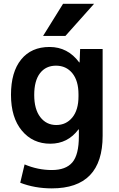

<svg xmlns="http://www.w3.org/2000/svg" viewBox="-20 -783 641 1033"><path d="M406.2 -447.3H408.2L411.1 -519.5H532.2V-52.7Q532.2 230.5 258.8 230.5Q167 230.5 88.9 200.2L112.3 101.6Q183.6 131.8 258.8 131.8Q334 131.8 369.1 90.8Q404.3 49.8 404.3 -49.8V-86.9H402.3Q344.7 -9.8 250.5 -9.8Q156.2 -9.8 97.7 -80.1Q39.1 -150.4 39.1 -272.9Q39.1 -395.5 93.8 -462.9Q148.4 -530.3 246.6 -530.3Q344.7 -530.3 406.2 -447.3ZM402.3 -264.6V-275.4Q402.3 -348.6 369.1 -389.2Q335.9 -429.7 281.2 -429.7Q226.6 -429.7 195.3 -389.2Q164.1 -348.6 164.1 -272Q164.1 -195.3 196.8 -152.8Q229.5 -110.4 282.7 -110.4Q335.9 -110.4 369.1 -150.9Q402.3 -191.4 402.3 -264.6ZM211.9 -589.8 319.3 -762.7H486.3L332 -589.8Z"/></svg>

Font: GenEi M Gothic v2 Bold
Style: Regular
Weight: 700
Version: Version 2.0